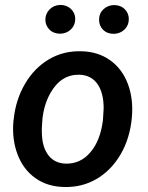

<svg xmlns="http://www.w3.org/2000/svg" viewBox="-20 -745 597 775"><path d="M35.6 -266.1Q43.9 -343.8 81.3 -407.2Q118.7 -470.7 177.2 -505.4Q235.8 -540 307.1 -538.1Q375 -537.1 424.3 -502Q473.6 -466.8 496.3 -405.8Q519 -344.7 512.2 -270Q504.4 -186 466.6 -121.6Q428.7 -57.1 369.9 -22.7Q311 11.7 239.3 9.8Q171.9 8.8 122.8 -26.1Q73.7 -61 50.8 -121.8Q27.8 -182.6 34.2 -255.9ZM149.4 -199.2Q151.9 -147.9 176.5 -116.9Q201.2 -85.9 245.1 -84.5Q304.7 -83 345 -130.4Q385.3 -177.7 395.5 -259.8L398.4 -307.6Q398.4 -370.1 373.5 -405.8Q348.6 -441.4 301.3 -443.4Q227.1 -445.3 184.1 -370.6Q158.2 -325.2 151.4 -266.1Q147.5 -225.1 149.4 -199.2ZM223.1 -725.1Q249.5 -725.1 266.6 -708.7Q283.7 -692.4 283.7 -668.5Q283.7 -643.6 266.6 -626.7Q249.5 -609.9 223.6 -608.9Q196.3 -608.9 179.7 -625.5Q163.1 -642.1 163.1 -665.5Q163.1 -689 179.7 -706.5Q196.3 -724.1 223.1 -725.1ZM379.9 -665Q379.9 -690.9 397.2 -707.3Q414.6 -723.6 439.5 -724.6Q466.8 -724.6 483.4 -708Q500 -691.4 500 -668Q500 -643.1 482.9 -626.2Q465.8 -609.4 439.9 -608.4Q412.6 -608.4 396.2 -624.8Q379.9 -641.1 379.9 -665Z"/></svg>

Font: TypoPRO Roboto
Style: Italic
Weight: 500
Italic angle: -12°
Designer: Google
Version: Version 2.136; 2016